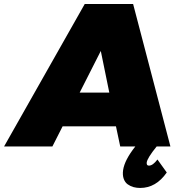

<svg xmlns="http://www.w3.org/2000/svg" viewBox="-40 -721 859 945"><path d="M-20 0 377 -701.2H615.2L798.8 0H731Q684.6 57.1 682.1 79.1Q680.7 94.2 692.9 94.2Q712.4 94.2 734.9 64L780.8 127.9Q728 204.1 649.9 204.1Q632.8 204.1 617.4 200Q602.1 195.8 588.6 186.3Q575.2 176.8 568.8 158.7Q562.5 140.6 565.9 116.2Q573.2 66.4 626 0H551.8L530.8 -99.1H268.1L217.8 0ZM352.1 -265.1H498L456.1 -470.2Z"/></svg>

Font: Trueno Black
Style: Italic
Weight: 900
Designer: Julieta Ulanovsky
Foundry: Julieta Ulanovsky
Version: Version 3.001b | FøM Fix